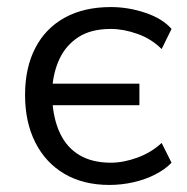

<svg xmlns="http://www.w3.org/2000/svg" viewBox="-20 -515 531 544"><path d="M290 9Q216 9 162.5 -22.5Q109 -54 80 -111.5Q51 -169 51 -246Q51 -323 80 -379Q109 -435 163.5 -465Q218 -495 294 -495Q344 -495 392.5 -478.5Q441 -462 466 -433L438 -376Q409 -405 369.5 -419Q330 -433 294 -433Q238 -433 202.5 -410Q167 -387 149 -349Q131 -311 128 -264L118 -278H375V-217H118L128 -234Q131 -177 150.5 -136.5Q170 -96 206 -75Q242 -54 294 -54Q330 -54 369.5 -68.5Q409 -83 438 -110L466 -54Q448 -35 419.5 -20.5Q391 -6 357.5 1.5Q324 9 290 9Z"/></svg>

Font: NunitoSans1
Style: Book
Weight: 400
Designer: Vernon Adams
Foundry: Vernon Adams
Version: Version 3.101;gftools[0.9.27]